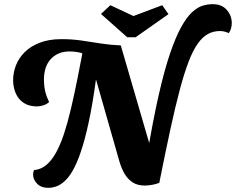

<svg xmlns="http://www.w3.org/2000/svg" viewBox="-20 -878 1133 922"><path d="M745 0 687 -136Q715 -302 742 -421Q769 -540 796 -619.5Q823 -699 849.5 -747Q876 -795 902 -819Q928 -843 952.5 -850.5Q977 -858 1002 -858Q1045 -858 1069 -830.5Q1093 -803 1093 -767Q1093 -741 1079 -719Q1057 -729 1036 -729Q1005 -729 979 -715Q953 -701 930 -669Q907 -637 886 -582.5Q865 -528 843.5 -447.5Q822 -367 798 -256.5Q774 -146 745 0ZM211 24Q178 24 158.5 4.5Q139 -15 139 -40Q139 -51 143 -61Q176 -64 202 -85.5Q228 -107 249 -145Q270 -183 287.5 -236Q305 -289 320.5 -355Q336 -421 351.5 -498Q367 -575 383 -660L447 -545Q432 -423 414.5 -333Q397 -243 378 -180Q359 -117 339 -77Q319 -37 297.5 -15Q276 7 254.5 15.5Q233 24 211 24ZM158 -367Q120 -367 94.5 -383.5Q69 -400 56 -429Q43 -458 43 -493Q43 -529 56.5 -564Q70 -599 98.5 -627.5Q127 -656 171 -673Q215 -690 275 -690Q328 -690 374 -683Q420 -676 465.5 -669Q511 -662 560 -660L484 -580L378 -614L373 -623Q345 -631 314 -631Q259 -631 225 -595.5Q191 -560 191 -495Q191 -467 196.5 -442Q202 -417 216 -388Q204 -377 187.5 -372Q171 -367 158 -367ZM675 13Q640 13 616.5 -2.5Q593 -18 578 -44Q563 -70 553 -104L442 -493L372 -660H560L702 -172L745 0Q730 6 711 9.5Q692 13 675 13ZM591 -699 465 -811 510 -853 621 -801 759 -853 789 -810 631 -699Z"/></svg>

Font: Sansita Swashed Light SemiBold
Style: Regular
Weight: 600
Version: Version 1.003